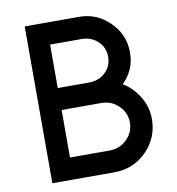

<svg xmlns="http://www.w3.org/2000/svg" viewBox="-79 -772 779 844"><g transform="rotate(-10 310.5 -350.0)"><path d="M183 -310H360Q405 -310 437 -279Q469 -248 469 -204Q469 -160 437 -129Q405 -98 360 -98H183ZM183 -602H323Q367 -602 396 -574Q425 -547 425 -505Q425 -463 396 -436Q367 -408 323 -408H183ZM87 -700V0H365Q448 0 508 -59Q567 -119 567 -202Q567 -257 539 -302Q511 -349 467 -375Q523 -429 523 -507Q523 -587 466 -643Q409 -700 330 -700Z"/></g></svg>

Font: Unageo
Style: Medium
Weight: 500
Designer: Richard Sepsi
Foundry: Richard Sepsi
Version: Version 2.000